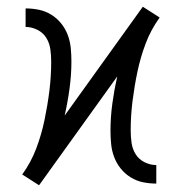

<svg xmlns="http://www.w3.org/2000/svg" viewBox="-20 -545 540 570"><path d="M96 5 85 -2Q85 -2 85 -2Q85 -2 85 -2L71 -11L46 -27Q72 -63 87.5 -104Q103 -145 112 -188Q121 -231 126.5 -274.5Q132 -318 132 -362Q132 -380 129.5 -398.5Q127 -417 117.5 -432.5Q108 -448 91 -456.5Q74 -465 56 -465V-520Q76 -520 95.5 -516Q115 -512 132 -501.5Q149 -491 161.5 -475.5Q174 -460 181 -441.5Q188 -423 190 -403Q192 -383 192 -363Q192 -323 186.5 -282.5Q181 -242 172 -202L404 -525L415 -518Q415 -518 415 -518Q415 -518 415 -518L429 -509L454 -493Q428 -457 412.5 -416Q397 -375 388 -332Q379 -289 373.5 -245.5Q368 -202 368 -158Q368 -140 370.5 -121.5Q373 -103 382.5 -87.5Q392 -72 409 -63.5Q426 -55 444 -55V0Q424 0 404.5 -4Q385 -8 368 -18.5Q351 -29 338.5 -44.5Q326 -60 319 -78.5Q312 -97 310 -117Q308 -137 308 -157Q308 -197 313.5 -237.5Q319 -278 328 -318Z"/></svg>

Font: Iosevka SS04 Light
Style: Regular
Weight: 300
Monospace: yes
Designer: Belleve Invis
Foundry: Belleve Invis
Version: Version 19.0.0; ttfautohint (v1.8.4)